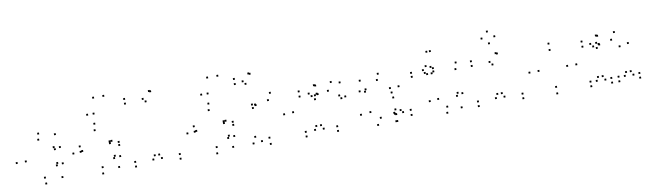

<svg xmlns="http://www.w3.org/2000/svg" viewBox="-44 -1425 6908 2056"><g transform="rotate(-10 3410.0 -397.0)"><path d="M526.3 -15.7V-35.7H506.3V-15.7ZM555 -160.3V-180.3H535V-160.3ZM497.8 -173.8V-193.8H477.8V-173.8ZM489.2 -149.5V-169.5H469.2V-149.5ZM340.7 -42.5V-62.5H320.7V-42.5ZM168.8 -248.8V-268.8H148.8V-248.8ZM340.7 -455V-475H320.7V-455ZM489.2 -348V-368H469.2V-348ZM497.8 -323.7V-343.7H477.8V-323.7ZM555 -337.3V-357.3H535V-337.3ZM526.3 -481.8V-501.8H506.3V-481.8ZM351 -519.5V-539.5H331V-519.5ZM70.2 -248.8V-268.8H50.2V-248.8ZM343.5 22V2H323.5V22Z M1143 -16.5V-36.5H1123V-16.5ZM1174.2 -129.3V-149.3H1154.2V-129.3ZM1118.2 -143V-163H1098.2V-143ZM1106.7 -119.5V-139.5H1086.7V-119.5ZM968.5 -45.3V-65.3H948.5V-45.3ZM783.5 -253.7V-273.7H763.5V-253.7ZM952.8 -449.8V-469.8H932.8V-449.8ZM1089.5 -304.7V-324.7H1069.5V-304.7ZM1089.5 -284.7V-304.7H1069.5V-284.7ZM1111 -306.8V-326.8H1091V-306.8ZM765.3 -306.8V-326.8H745.3V-306.8ZM765.3 -248.5V-268.5H745.3V-248.5ZM1184.7 -248.5V-268.5H1164.7V-248.5ZM1184.7 -282.3V-302.3H1164.7V-282.3ZM961.8 -519.3V-539.3H941.8V-519.3ZM685.3 -243.7V-263.7H665.3V-243.7ZM962.7 22V2H942.7V22ZM902.8 -627.2V-647.2H882.8V-627.2ZM997.3 -796.2V-816.2H977.3V-796.2ZM1108.2 -796.2V-816.2H1088.2V-796.2ZM972.3 -627.2V-647.2H952.3V-627.2Z M1806.5 10V-10H1786.5V10ZM1806.5 -40.5V-60.5H1786.5V-40.5ZM1588.5 -73.5V-93.5H1568.5V-73.5ZM1610.8 -31.8V-51.8H1590.8V-31.8ZM1610.8 -757V-777H1590.8V-757ZM1597.7 -763V-783H1577.7V-763ZM1322.2 -724.8V-744.8H1302.2V-724.8ZM1322.2 -674.3V-694.3H1302.2V-674.3ZM1543.7 -659.2V-679.2H1523.7V-659.2ZM1517.7 -691V-711H1497.7V-691ZM1517.7 -31.8V-51.8H1497.7V-31.8ZM1540 -73.5V-93.5H1520V-73.5ZM1322 -40.5V-60.5H1302V-40.5ZM1322 10V-10H1302V10Z M2383 -16.5V-36.5H2363V-16.5ZM2414.2 -129.3V-149.3H2394.2V-129.3ZM2358.2 -143V-163H2338.2V-143ZM2346.7 -119.5V-139.5H2326.7V-119.5ZM2208.5 -45.3V-65.3H2188.5V-45.3ZM2023.5 -253.7V-273.7H2003.5V-253.7ZM2192.8 -449.8V-469.8H2172.8V-449.8ZM2329.5 -304.7V-324.7H2309.5V-304.7ZM2329.5 -284.7V-304.7H2309.5V-284.7ZM2351 -306.8V-326.8H2331V-306.8ZM2005.3 -306.8V-326.8H1985.3V-306.8ZM2005.3 -248.5V-268.5H1985.3V-248.5ZM2424.7 -248.5V-268.5H2404.7V-248.5ZM2424.7 -282.3V-302.3H2404.7V-282.3ZM2201.8 -519.3V-539.3H2181.8V-519.3ZM1925.3 -243.7V-263.7H1905.3V-243.7ZM2202.7 22V2H2182.7V22ZM2142.8 -627.2V-647.2H2122.8V-627.2ZM2237.3 -796.2V-816.2H2217.3V-796.2ZM2348.2 -796.2V-816.2H2328.2V-796.2ZM2212.3 -627.2V-647.2H2192.3V-627.2Z M3079 -270.7V-290.7H3059V-270.7ZM2870.5 -518.7V-538.7H2850.5V-518.7ZM2659.7 -428.2V-448.2H2639.7V-428.2ZM2663 -390V-410H2643V-390ZM2836.2 -445V-465H2816.2V-445ZM2980.7 -265.2V-285.2H2960.7V-265.2ZM2782.5 -46.3V-66.3H2762.5V-46.3ZM2634.2 -81.7V-101.7H2614.2V-81.7ZM2697.3 -23.8V-43.8H2677.3V-23.8ZM2697.3 -415.7V-435.7H2677.3V-415.7ZM2692 -422.7V-442.7H2672V-422.7ZM2692 -757V-777H2672V-757ZM2678.8 -763V-783H2658.8V-763ZM2516.7 -731.8V-751.8H2496.7V-731.8ZM2516.7 -676.2V-696.2H2496.7V-676.2ZM2630.2 -658.5V-678.5H2610.2V-658.5ZM2604.2 -690.5V-710.5H2584.2V-690.5ZM2604.2 -14.8V-34.8H2584.2V-14.8ZM2785 21.5V1.5H2765V21.5Z M3518.5 10V-10H3498.5V10ZM3518.5 -40.5V-60.5H3498.5V-40.5ZM3349.2 -82.3V-102.3H3329.2V-82.3ZM3371.5 -40.7V-60.7H3351.5V-40.7ZM3371.5 -415.7V-435.7H3351.5V-415.7ZM3361.8 -422.7V-442.7H3341.8V-422.7ZM3361.8 -511V-531H3341.8V-511ZM3348.5 -517.2V-537.2H3328.5V-517.2ZM3176.5 -479.7V-499.7H3156.5V-479.7ZM3176.5 -424V-444H3156.5V-424ZM3304.3 -406.3V-426.3H3284.3V-406.3ZM3278.2 -438.3V-458.3H3258.2V-438.3ZM3278.2 -43.5V-63.5H3258.2V-43.5ZM3298.3 -82.3V-102.3H3278.3V-82.3ZM3176.5 -40.5V-60.5H3156.5V-40.5ZM3176.5 10V-10H3156.5V10ZM3658.8 -340.2V-360.2H3638.8V-340.2ZM3625 -498.7V-518.7H3605V-498.7ZM3532.3 -519.5V-539.5H3512.3V-519.5ZM3340.5 -408.8V-428.8H3320.5V-408.8ZM3334 -367V-387H3314V-367ZM3486.2 -432.2V-452.2H3466.2V-432.2ZM3596.8 -361.7V-381.7H3576.8V-361.7ZM3614.2 -328.7V-348.7H3594.2V-328.7Z M4161.8 16V-4H4141.8V16ZM4324 -21.8V-41.8H4304V-21.8ZM4324 -77.5V-97.5H4304V-77.5ZM4217 -93.7V-113.7H4197V-93.7ZM4239.3 -67.3V-87.3H4219.3V-67.3ZM4239.3 -348.3V-368.3H4219.3V-348.3ZM4043.3 -519.3V-539.3H4023.3V-519.3ZM3840.3 -479.7V-499.7H3820.3V-479.7ZM3819.7 -366.8V-386.8H3799.7V-366.8ZM3875.7 -353.2V-373.2H3855.7V-353.2ZM3885.8 -377.2V-397.2H3865.8V-377.2ZM4022.7 -455V-475H4002.7V-455ZM4145.2 -345.3V-365.3H4125.2V-345.3ZM4145.2 -76.5V-96.5H4125.2V-76.5ZM4151.5 -64.7V-84.7H4131.5V-64.7ZM4151.5 16V-4H4131.5V16ZM4163.3 -58.5V-78.5H4143.3V-58.5ZM4163.3 -110.2V-130.2H4143.3V-110.2ZM3993.7 -49.3V-69.3H3973.7V-49.3ZM3894.7 -128.3V-148.3H3874.7V-128.3ZM4162.5 -240V-260H4142.5V-240ZM4154.7 -295.8V-315.8H4134.7V-295.8ZM3790.5 -117.7V-137.7H3770.5V-117.7ZM3952.2 21.5V1.5H3932.2V21.5Z M4865.8 -8.8V-28.8H4845.8V-8.8ZM4899.7 -157V-177H4879.7V-157ZM4850.3 -169.5V-189.5H4830.3V-169.5ZM4838 -138.7V-158.7H4818V-138.7ZM4715.5 -42.8V-62.8H4695.5V-42.8ZM4634 -140.8V-160.8H4614V-140.8ZM4634 -440.2V-460.2H4614V-440.2ZM4612.3 -423.5V-443.5H4592.3V-423.5ZM4871.3 -423.5V-443.5H4851.3V-423.5ZM4885.5 -493V-513H4865.5V-493ZM4612.5 -493V-513H4592.5V-493ZM4635 -475.7V-495.7H4615V-475.7ZM4635 -660.7V-680.7H4615V-660.7ZM4597.2 -660.7V-680.7H4577.2V-660.7ZM4526.2 -473V-493H4506.2V-473ZM4562.3 -510.7V-530.7H4542.3V-510.7ZM4396.2 -466.7V-486.7H4376.2V-466.7ZM4396.2 -423.5V-443.5H4376.2V-423.5ZM4563.3 -423.5V-443.5H4543.3V-423.5ZM4540.8 -440.2V-460.2H4520.8V-440.2ZM4540.8 -133.2V-153.2H4520.8V-133.2ZM4704.7 21.8V1.8H4684.7V21.8Z M5533.2 10V-10H5513.2V10ZM5533.2 -40.5V-60.5H5513.2V-40.5ZM5315.2 -83.8V-103.8H5295.2V-83.8ZM5337.5 -42.2V-62.2H5317.5V-42.2ZM5337.5 -511.2V-531.2H5317.5V-511.2ZM5324.3 -517.2V-537.2H5304.3V-517.2ZM5048.8 -477V-497H5028.8V-477ZM5048.8 -426.5V-446.5H5028.8V-426.5ZM5270.3 -403.5V-423.5H5250.3V-403.5ZM5244.3 -435.5V-455.5H5224.3V-435.5ZM5244.3 -42.2V-62.2H5224.3V-42.2ZM5266.7 -83.8V-103.8H5246.7V-83.8ZM5048.7 -40.5V-60.5H5028.7V-40.5ZM5048.7 10V-10H5028.7V10ZM5342.3 -697.3V-717.3H5322.3V-697.3ZM5272.7 -761.3V-781.3H5252.7V-761.3ZM5203 -697.3V-717.3H5183V-697.3ZM5272.7 -632.8V-652.8H5252.7V-632.8Z M6154.8 -248.8V-268.8H6134.8V-248.8ZM5900 -519.5V-539.5H5880V-519.5ZM5645.2 -248.8V-268.8H5625.2V-248.8ZM5900 22V2H5880V22ZM5744.3 -249.7V-269.7H5724.3V-249.7ZM5900 -450.3V-470.3H5880V-450.3ZM6055.7 -249.7V-269.7H6035.7V-249.7ZM5900 -49V-69H5880V-49Z M6803.8 10V-10H6783.8V10ZM6803.8 -40.5V-60.5H6783.8V-40.5ZM6715.8 -75.8V-95.8H6695.8V-75.8ZM6738.2 -34.3V-54.3H6718.2V-34.3ZM6738.2 -378V-398H6718.2V-378ZM6611.3 -519.5V-539.5H6591.3V-519.5ZM6404.3 -438.8V-458.8H6384.3V-438.8ZM6401.3 -383.8V-403.8H6381.3V-383.8ZM6567.8 -443.8V-463.8H6547.8V-443.8ZM6644.8 -358.5V-378.5H6624.8V-358.5ZM6644.8 -37.2V-57.2H6624.8V-37.2ZM6665 -75.8V-95.8H6645V-75.8ZM6577.3 -40.5V-60.5H6557.3V-40.5ZM6577.3 10V-10H6557.3V10ZM6498.8 10V-10H6478.8V10ZM6498.8 -40.5V-60.5H6478.8V-40.5ZM6410.8 -75.8V-95.8H6390.8V-75.8ZM6433.2 -34.3V-54.3H6413.2V-34.3ZM6433.2 -415.7V-435.7H6413.2V-415.7ZM6427.7 -422.7V-442.7H6407.7V-422.7ZM6427.7 -511.5V-531.5H6407.7V-511.5ZM6414.5 -517.2V-537.2H6394.5V-517.2ZM6252.3 -479.7V-499.7H6232.3V-479.7ZM6252.3 -424V-444H6232.3V-424ZM6366 -406.3V-426.3H6346V-406.3ZM6339.8 -438.3V-458.3H6319.8V-438.3ZM6339.8 -37.2V-57.2H6319.8V-37.2ZM6360 -75.8V-95.8H6340V-75.8ZM6272.3 -40.5V-60.5H6252.3V-40.5ZM6272.3 10V-10H6252.3V10Z"/></g></svg>

Font: Monaspace Xenon Dots Var
Style: Regular
Weight: 400
Designer: Riley Cran and the Lettermatic Team
Version: Version 1.100 (Monaspace Xenon Dots)